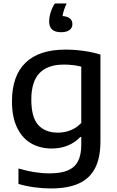

<svg xmlns="http://www.w3.org/2000/svg" viewBox="-20 -832 662 1082"><path d="M84 204.5V117.5Q176.5 145 259 145Q322 145 361.2 128.8Q400.5 112.5 419.2 77.2Q438 42 438 -16.5V-60H432.5Q403.5 -29 362.5 -12Q321.5 5 271 5Q207.5 5 157 -23.2Q106.5 -51.5 77 -111.2Q47.5 -171 47.5 -261Q47.5 -404.5 123.8 -478.5Q200 -552.5 349.5 -552.5Q399.5 -552.5 451 -545.2Q502.5 -538 546 -524.5V-35Q546 58.5 515.2 116.8Q484.5 175 423 202.5Q361.5 230 266 230Q221.5 230 173.8 223.5Q126 217 84 204.5ZM438 -139.5V-456.5Q393 -468 340 -468Q248.5 -468 202.5 -420Q156.5 -372 156.5 -270.5Q156.5 -170 196 -127.2Q235.5 -84.5 306 -84.5Q344 -84.5 378.5 -98.2Q413 -112 438 -139.5ZM388 -696Q388 -675 371.8 -662.8Q355.5 -650.5 323.5 -650.5Q257 -650.5 257 -711.5Q257 -735 265.5 -762.5Q274 -790 289 -812.5H355.5Q337 -773 332.5 -741.5Q360.5 -739.5 374.2 -727.8Q388 -716 388 -696Z"/></svg>

Font: Encode Sans Semi Expanded Medium
Style: Regular
Weight: 500
Width: 6
Designer: Multiple Designers
Foundry: Impallari Type
Version: Version 2.000